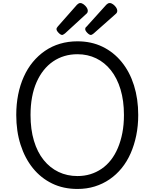

<svg xmlns="http://www.w3.org/2000/svg" viewBox="-20 -1225 1016 1264"><path d="M490 19Q397 19 323 -17Q249 -53 196.5 -118Q144 -183 115.5 -272Q87 -361 87 -468Q87 -539 99.5 -602Q112 -665 136.5 -719.5Q161 -774 196 -816.5Q231 -859 276 -890Q321 -921 375 -937Q429 -953 490 -953Q581 -953 654.5 -917.5Q728 -882 781 -817Q834 -752 862 -663Q890 -574 890 -468Q890 -397 877 -333.5Q864 -270 840 -215.5Q816 -161 781 -118Q746 -75 701.5 -44.5Q657 -14 604 2.5Q551 19 490 19ZM490 -66Q535 -66 574.5 -78Q614 -90 648.5 -113.5Q683 -137 710 -171.5Q737 -206 756 -251Q775 -296 785.5 -350Q796 -404 796 -468Q796 -562 773.5 -636.5Q751 -711 710 -762.5Q669 -814 613 -841Q557 -868 490 -868Q444 -868 404 -856Q364 -844 329.5 -820.5Q295 -797 267.5 -762.5Q240 -728 220.5 -683.5Q201 -639 191 -585Q181 -531 181 -468Q181 -373 203.5 -298Q226 -223 267.5 -171.5Q309 -120 365.5 -93Q422 -66 490 -66ZM389 -995Q379 -995 365.5 -1009Q352 -1023 352 -1033Q352 -1037 353 -1040Q354 -1043 360 -1050L487 -1194Q492 -1199 497.5 -1202Q503 -1205 508 -1205Q519 -1205 530.5 -1196.5Q542 -1188 550 -1176.5Q558 -1165 558 -1155Q558 -1148 555.5 -1142.5Q553 -1137 543 -1129L408 -1005Q402 -1001 397.5 -998Q393 -995 389 -995ZM578 -995Q568 -995 554.5 -1009Q541 -1023 541 -1033Q541 -1037 542 -1040.5Q543 -1044 550 -1050L680 -1194Q685 -1199 690.5 -1202Q696 -1205 702 -1205Q713 -1205 724.5 -1196.5Q736 -1188 744 -1176.5Q752 -1165 752 -1155Q752 -1148 749.5 -1142.5Q747 -1137 737 -1129L597 -1005Q592 -1001 587 -998Q582 -995 578 -995Z"/></svg>

Font: Playwrite US Modern
Style: Regular
Weight: 400
Designer: Veronika Burian, José Scaglione
Foundry: TypeTogether
Version: Version 1.002